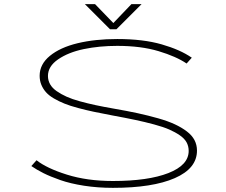

<svg xmlns="http://www.w3.org/2000/svg" viewBox="-20 -894 1090 925"><path d="M662 -874 541 -753H510L389 -874H438L526 -783L613 -874ZM524 11Q451 11 385 0.8Q319 -9.5 270.5 -26.5Q222 -43.5 189.5 -59.8Q157 -76 131 -94L156 -122Q204.5 -83.5 302 -52.8Q399.5 -22 524 -22Q693.5 -22 791.2 -60.2Q889 -98.5 889 -167Q889 -189.5 879 -208Q869 -226.5 846.5 -242Q824 -257.5 795.5 -270Q767 -282.5 722.5 -294.5Q678 -306.5 632 -316.2Q586 -326 520.5 -338Q470 -347.5 432 -355.5Q394 -363.5 355.8 -373.8Q317.5 -384 290.8 -394.8Q264 -405.5 240 -419.5Q216 -433.5 201.8 -449.5Q187.5 -465.5 179.2 -485.5Q171 -505.5 171 -529Q171 -584.5 220.5 -625Q270 -665.5 354 -685.8Q438 -706 545 -706Q670 -706 759.2 -680.2Q848.5 -654.5 904 -616L879 -588Q829 -622 744 -647.5Q659 -673 545 -673Q458 -673 383.8 -657.5Q309.5 -642 260.2 -608.2Q211 -574.5 211 -528Q211 -506.5 221.5 -488Q232 -469.5 253.2 -454.8Q274.5 -440 301.2 -428Q328 -416 365.5 -405.8Q403 -395.5 440.5 -387.5Q478 -379.5 526.5 -371Q593 -359.5 643.8 -348.5Q694.5 -337.5 742 -324Q789.5 -310.5 822.2 -295.2Q855 -280 880 -261Q905 -242 917 -219Q929 -196 929 -168.5Q929 -82.5 822 -35.8Q715 11 524 11Z"/></svg>

Font: League Mono Extended Thin
Style: Regular
Weight: 100
Width: 9
Designer: Tyler Finck
Foundry: The League of Moveable Type / Tyler Finck
Version: Version 2.210